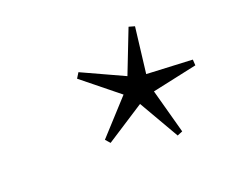

<svg xmlns="http://www.w3.org/2000/svg" viewBox="-64 -809 578 492"><g transform="rotate(-20 225.0 -563.5)"><path d="M361 -417 346.5 -411 283.5 -520 178.5 -452 167.5 -464.5 252 -557 154 -636 163 -650.5 277.5 -598 323.5 -716 339.5 -711.5 324.5 -586.5 449.5 -580.5 450.5 -564.5 328 -538Z"/></g></svg>

Font: Newsreader 60pt
Style: Italic
Weight: 400
Italic angle: -17°
Designer: Hugues Gentile
Foundry: Production Type
Version: Version 1.003